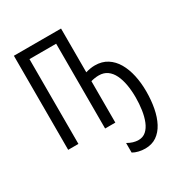

<svg xmlns="http://www.w3.org/2000/svg" viewBox="-217 -865 1186 1262"><g transform="rotate(-30 376.0 -234.0)"><path d="M431.6 -713.9V-381.8Q449.2 -387.2 466.8 -390.1Q484.4 -393.1 502 -393.1Q556.2 -393.1 595.5 -367.9Q634.8 -342.8 660.2 -299.1Q685.5 -255.4 698 -198.2Q710.4 -141.1 710.4 -76.7Q710.4 -9.3 699.2 49.3Q688 107.9 664.6 152.3Q641.1 196.8 604.7 221.7Q568.4 246.6 517.6 246.6Q492.7 246.6 468.5 240.7Q444.3 234.9 425.8 224.1V151.4Q446.8 163.6 467 169.7Q487.3 175.8 507.3 175.8Q541.5 175.8 564.9 154.8Q588.4 133.8 602.8 97.9Q617.2 62 623.8 16.6Q630.4 -28.8 630.4 -77.1Q630.4 -128.4 622.6 -173.1Q614.7 -217.8 598.4 -251.5Q582 -285.2 555.7 -304.2Q529.3 -323.2 491.7 -323.2Q477.1 -323.2 461.9 -321Q446.8 -318.8 431.6 -314.5V0H354V-643.6H151.4V0H73.7V-713.9Z"/></g></svg>

Font: Open Sans Condensed
Style: Regular
Weight: 400
Width: 3
Designer: Monotype Design Team
Foundry: Monotype Imaging Inc.
Version: Version 3.000